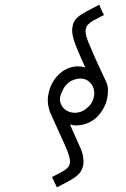

<svg xmlns="http://www.w3.org/2000/svg" viewBox="-20 -768 540 820"><path d="M236 -338Q235 -348 238 -358.5Q241 -369 246 -378Q251 -392 261.5 -404Q272 -416 285 -423Q299 -430 313.5 -432Q328 -434 344 -429Q355 -425 364 -416Q373 -407 378 -395Q383 -382 382.5 -367.5Q382 -353 376 -339Q371 -326 360.5 -315Q350 -304 337 -296Q324 -289 309.5 -287Q295 -285 281 -289Q264 -293 252 -305.5Q240 -318 236 -338ZM256 -151Q268 -125 273.5 -107Q279 -89 279 -78Q279 -64 271 -54.5Q263 -45 251 -38Q239 -31 226.5 -24.5Q214 -18 202 -12L223 32Q240 23 258 14Q276 5 293 -6Q309 -16 320 -29Q331 -42 335 -61Q338 -76 335 -98Q332 -120 318 -148L279 -236Q290 -233 301.5 -232.5Q313 -232 324 -234Q345 -237 363.5 -246.5Q382 -256 396 -270Q412 -287 423 -307.5Q434 -328 438 -349Q442 -369 441 -388Q440 -407 431 -424Q418 -452 399.5 -491.5Q381 -531 368 -563Q356 -589 350 -608.5Q344 -628 346 -640Q347 -653 355 -662Q363 -671 376 -679Q387 -685 399 -691Q411 -697 424 -704Q418 -715 413 -726Q408 -737 404 -748Q386 -738 367 -728.5Q348 -719 332 -709Q315 -699 304 -686.5Q293 -674 290 -655Q286 -640 290.5 -617Q295 -594 307 -565Q316 -543 325.5 -521.5Q335 -500 344 -480Q334 -483 323 -484Q312 -485 300 -484Q279 -481 261.5 -472Q244 -463 229 -448Q212 -431 201.5 -410Q191 -389 187 -367Q182 -345 185.5 -321.5Q189 -298 198 -279Z"/></svg>

Font: Josefin Slab Thin Medium
Style: Italic
Weight: 500
Italic angle: -12°
Version: Version 2.000